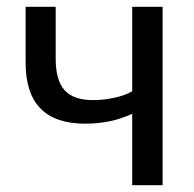

<svg xmlns="http://www.w3.org/2000/svg" viewBox="-20 -542 567 562"><path d="M367 0V-209Q306 -180 229 -180Q55 -180 55 -358V-522H143V-370Q143 -307 169 -278Q195 -249 252 -249Q284 -249 315.5 -256Q347 -263 367 -275V-522H456V0Z"/></svg>

Font: Raleway Medium
Style: Regular
Weight: 500
Designer: Matt McInerney, Pablo Impallari, Rodrigo Fuenzalida
Foundry: Matt McInerney, Pablo Impallari, Rodrigo Fuenzalida
Version: Version 4.026